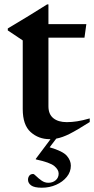

<svg xmlns="http://www.w3.org/2000/svg" viewBox="-20 -622 428 874"><path d="M200.5 -138Q200.5 -102 222.8 -84Q245 -66 284 -66Q306.5 -66 331 -69.8Q355.5 -73.5 388.5 -83V-66.5Q331 -30 297.5 -13Q264 4 236 9L206 48.5Q266 66 284.2 87.2Q302.5 108.5 302.5 132Q302.5 160.5 284 183.2Q265.5 206 235.5 219.2Q205.5 232.5 170.5 232.5Q136 232.5 121.8 222Q107.5 211.5 107.5 196Q107.5 186 113.2 178Q119 170 131 170Q135 170 145 180Q155 190 169.2 200Q183.5 210 200 210Q220 210 233.5 198.5Q247 187 247 168Q247 150.5 227.5 134Q208 117.5 143 103.5V101L210 11.5Q208 11.5 206 11.5Q155.5 11.5 119.5 -20.8Q83.5 -53 83.5 -125.5V-438L15.5 -483.5V-492.5Q24.5 -498 52.2 -514.5Q80 -531 117.8 -554.2Q155.5 -577.5 194.5 -602H200.5V-512H373L364.5 -450.5H200.5Z"/></svg>

Font: Newsreader 72pt Medium
Style: Regular
Weight: 500
Designer: Hugues Gentile
Foundry: Production Type
Version: Version 1.003; ttfautohint (v1.8.3)